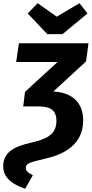

<svg xmlns="http://www.w3.org/2000/svg" viewBox="-31 -963 574 1198"><path d="M359 -750 515 -879 465 -943 323 -859 204 -943 142 -879 264 -750ZM521 -693H87L70 -576H328L125 -390L114 -300L113 -299H206C284 -299 321 -276 321 -208C321 -120 254 -94 160 -72C68 -51 -11 -19 -11 74C-11 145 43 186 126 215L174 130C143 116 130 102 130 84C130 58 151 50 255 26C366 1 488 -60 488 -212C488 -325 417 -386 302 -392L506 -580Z"/></svg>

Font: Fira Sans
Style: Bold Italic
Weight: 700
Italic angle: -8°
Designer: bBox Type GmbH & Carrois Corporate GbR & Edenspiekermann AG
Foundry: bBox Type GmbH & Carrois Corporate GbR & Edenspiekermann AG
Version: Version 4.301;PS 004.301;hotconv 1.0.88;makeotf.lib2.5.64775